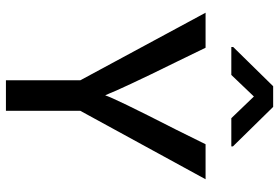

<svg xmlns="http://www.w3.org/2000/svg" viewBox="-167 -775 942 648"><g transform="rotate(90 304.0 -451.0)"><path d="M585 -673.8H466.8L418 -575.2Q310.5 -364.7 301.8 -335L295.9 -348.1Q291 -361.8 262.9 -422.1Q234.9 -482.4 189 -575.2L141.1 -673.8H22.9L251 -251V0H354V-251ZM474.1 -766.1 340.8 -901.9H271L138.7 -767.1V-760.7H232.9L305.7 -836.9L378.9 -760.7H474.1Z"/></g></svg>

Font: FAU Chimera Medium
Style: Regular
Weight: 500
Version: Version 1.002;hotconv 1.0.117;makeotfexe 2.5.65602